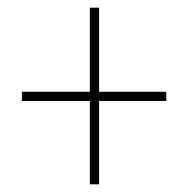

<svg xmlns="http://www.w3.org/2000/svg" viewBox="-20 -603 490 500"><path d="M238 -364V-583H214V-364H37V-340H214V-123H238V-340H413V-364Z"/></svg>

Font: Noto Sans Thai Cond Thin
Style: Regular
Weight: 100
Width: 3
Designer: Monotype Design Team
Foundry: Monotype Imaging Inc.
Version: Version 2.002